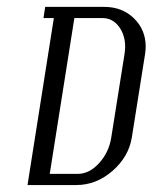

<svg xmlns="http://www.w3.org/2000/svg" viewBox="-20 -532 439 552"><path d="M59.1 0 134.8 -480H105L109.9 -512.2H279.8Q331.5 -512.2 365.2 -479.2Q398.9 -446.3 398.9 -397.5Q398.9 -390.6 397 -376L358.9 -136.2Q349.6 -80.6 303 -40.3Q256.3 0 199.2 0ZM123 -32.2H204.1Q236.8 -32.2 264.9 -63Q293 -93.8 299.8 -136.2L337.9 -376Q339.8 -389.6 339.8 -397Q339.8 -432.1 321.5 -456.1Q303.2 -480 274.9 -480H193.8Z"/></svg>

Font: Gawaa
Style: Italic
Weight: 400
Designer: T. Christopher White
Version: Version 1.0